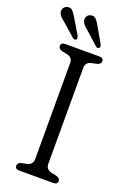

<svg xmlns="http://www.w3.org/2000/svg" viewBox="-182 -943 667 998"><g transform="rotate(20 151.0 -443.5)"><path d="M194.5 -84.5Q194.5 -53.5 228 -46L255 -40.5Q276 -34 276 -19Q276 0 252.5 0H64.5Q41 0 41 -19Q41 -34.5 61.5 -40.5L89 -46Q122 -53.5 122 -84.5V-616.5Q122 -646.5 90.5 -653.5L61.5 -659.5Q41 -665.5 41 -681Q41 -700 64.5 -700H252.5Q276 -700 276 -681Q276 -665.5 255 -659.5L226 -653.5Q194.5 -646.5 194.5 -616.5ZM190.5 -843.5 236.5 -764Q239.5 -757.5 240.5 -751.8Q241.5 -746 237.5 -742Q229 -734 217.5 -744L147.5 -807Q134.5 -817 126 -826.8Q117.5 -836.5 114.5 -848Q112 -862.5 119 -873Q126 -883.5 139 -886Q157 -889.5 168 -877.2Q179 -865 190.5 -843.5ZM61.5 -843.5 109 -764Q112 -758 113 -752.2Q114 -746.5 110.5 -742Q102 -734.5 90 -744L20 -806Q7 -815.5 -2 -824.8Q-11 -834 -14 -846Q-17.5 -860 -10.5 -870.8Q-3.5 -881.5 9 -884.5Q27 -889 38.2 -877Q49.5 -865 61.5 -843.5Z"/></g></svg>

Font: Fraunces 72pt S100 Light
Style: Regular
Weight: 300
Version: Version 1.000; ttfautohint (v1.8.3)